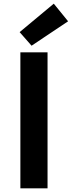

<svg xmlns="http://www.w3.org/2000/svg" viewBox="-20 -1026 391 1046"><path d="M91 0H239V-741H91ZM152 -777 351 -910 273 -1006 87 -851Z"/></svg>

Font: Source Han Sans KR
Style: Bold
Weight: 700
Designer: Ryoko NISHIZUKA 西塚涼子 (kana, bopomofo & ideographs); Paul D. Hunt (Latin, Greek & Cyrillic); Sandoll Communications 산돌커뮤니
Foundry: Adobe
Version: Version 2.004;hotconv 1.0.118;makeotfexe 2.5.65603